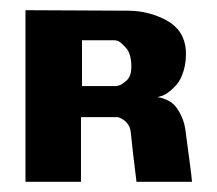

<svg xmlns="http://www.w3.org/2000/svg" viewBox="-20 -357 427 377"><path d="M237 -215Q239 -230 236.5 -242.5Q234 -255 229 -261Q224 -267 219 -271.5Q214 -276 210 -277L206 -278H141V-188H208Q210 -188 214.5 -189.5Q219 -191 227 -197.5Q235 -204 237 -215ZM345 -95Q345 -95 347.5 -76Q350 -57 353 -34.5Q356 -12 357 0H248Q240 -64 237 -95Q236 -109 228 -117Q220 -125 211 -127H210H139V0H30V-337L231 -336Q272 -336 307 -317Q342 -298 345 -258Q346 -236 340.5 -218Q335 -200 326.5 -190.5Q318 -181 309.5 -175Q301 -169 295 -168L289 -166Q291 -166 294 -165.5Q297 -165 306 -161.5Q315 -158 322 -151Q329 -144 336 -129.5Q343 -115 345 -95Z"/></svg>

Font: RIT Keram
Style: Bold
Weight: 700
Designer: Sanesh MV
Version: Version 1.0